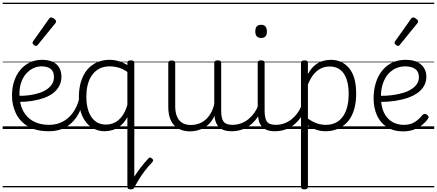

<svg xmlns="http://www.w3.org/2000/svg" viewBox="-20 -968 3279 1441"><path d="M347 17Q251 17 190 -19.5Q129 -56 99.5 -117Q70 -178 70 -252Q70 -309 86 -358Q102 -407 132 -443Q162 -479 203.5 -499Q245 -519 295 -519Q347 -519 379.5 -502Q412 -485 426.5 -456.5Q441 -428 441 -393Q441 -355 425.5 -324.5Q410 -294 381 -271Q352 -248 312 -233.5Q272 -219 223.5 -211Q175 -203 120 -203V-249Q161 -248 200 -253.5Q239 -259 272.5 -269.5Q306 -280 331 -297Q356 -314 370.5 -337Q385 -360 385 -390Q385 -430 361.5 -450Q338 -470 290 -470Q260 -470 231 -456.5Q202 -443 178 -417Q154 -391 140 -352.5Q126 -314 126 -263Q126 -189 153 -137Q180 -85 230 -58Q280 -31 347 -31Q359 -31 364.5 -23.5Q370 -16 370 -7Q370 2 364.5 9.5Q359 17 347 17ZM0 428H488V438H0ZM0 -20H488V0H0ZM0 -505H488V-500H0ZM0 -948H488V-938H0Z M348 17Q337 17 331.5 9.5Q326 2 326 -7Q326 -16 331.5 -23.5Q337 -31 348 -31Q406 -31 451 -55Q496 -79 527 -122Q558 -165 573 -222Q576 -232 584.5 -233.5Q593 -235 600.5 -229.5Q608 -224 605 -213Q590 -142 555 -90Q520 -38 468 -10.5Q416 17 348 17ZM488 428V438ZM488 -20V0ZM488 -505V-500ZM488 -948V-938Z M251 -623Q244 -623 234 -631Q224 -639 224 -647Q224 -649 225.5 -651.5Q227 -654 229 -659L348 -827Q351 -832 355 -834.5Q359 -837 365 -837Q371 -837 379.5 -832Q388 -827 394.5 -820.5Q401 -814 401 -808Q401 -803 400 -800.5Q399 -798 395 -793L264 -632Q258 -623 251 -623Z M986 442Q983 451 972.5 450Q962 449 954.5 441.5Q947 434 952 423Q967 392 988 358Q1009 324 1036 289Q1063 254 1095 220Q1100 215 1106.5 214.5Q1113 214 1121 222Q1129 228 1129.5 235Q1130 242 1122 250Q1093 280 1067 314Q1041 348 1021 381Q1001 414 986 442ZM766 17Q711 17 667 -12Q623 -41 597.5 -98Q572 -155 572 -238Q572 -288 581.5 -331Q591 -374 610 -408.5Q629 -443 657 -467.5Q685 -492 721.5 -505.5Q758 -519 802 -519Q837 -519 869.5 -509.5Q902 -500 936 -480V-496Q936 -506 942.5 -510.5Q949 -515 962 -515Q976 -515 982 -510.5Q988 -506 988 -496V434Q988 444 981.5 448.5Q975 453 961 453Q948 453 942 448.5Q936 444 936 434V-89Q912 -46 882.5 -23Q853 0 823 8.5Q793 17 766 17ZM628 -242Q628 -180 644.5 -133Q661 -86 693.5 -59.5Q726 -33 775 -33Q807 -33 837.5 -46.5Q868 -60 893.5 -92.5Q919 -125 936 -181V-428Q901 -452 868.5 -461Q836 -470 803 -470Q771 -470 744 -460.5Q717 -451 695.5 -432Q674 -413 659 -385.5Q644 -358 636 -322Q628 -286 628 -242ZM488 428H1111V438H488ZM488 -20H1111V0H488ZM488 -505H1111V-500H488ZM488 -948H1111V-938H488Z M1406 18Q1358 18 1321 -1.5Q1284 -21 1263.5 -61.5Q1243 -102 1243 -166V-496Q1243 -505 1249 -509.5Q1255 -514 1268 -514Q1282 -514 1288.5 -509.5Q1295 -505 1295 -496V-171Q1295 -127 1307.5 -95.5Q1320 -64 1346 -47Q1372 -30 1413 -30Q1442 -30 1469 -39Q1496 -48 1519 -66.5Q1542 -85 1560 -115Q1578 -145 1588 -186V-496Q1588 -506 1594.5 -510.5Q1601 -515 1615 -515Q1628 -515 1634 -510.5Q1640 -506 1640 -496V-137Q1640 -78 1658.5 -54.5Q1677 -31 1724 -31Q1734 -31 1738.5 -23.5Q1743 -16 1742.5 -7Q1742 2 1736 9.5Q1730 17 1718 17Q1688 17 1666 10.5Q1644 4 1628.5 -9Q1613 -22 1604 -41.5Q1595 -61 1591 -87L1590 -100Q1575 -66 1553.5 -43Q1532 -20 1507.5 -7Q1483 6 1457 12Q1431 18 1406 18ZM1111 428H1782V438H1111ZM1111 -20H1782V0H1111ZM1111 -505H1782V-500H1111ZM1111 -948H1782V-938H1111Z M1717 17Q1706 17 1700.5 9.5Q1695 2 1695.5 -7Q1696 -16 1703 -23.5Q1710 -31 1723 -31Q1760 -31 1791 -43Q1822 -55 1846 -75Q1870 -95 1888 -120Q1906 -145 1916 -172Q1920 -183 1929 -182.5Q1938 -182 1944 -174.5Q1950 -167 1947 -157Q1936 -124 1916 -93Q1896 -62 1867.5 -37Q1839 -12 1801 2.5Q1763 17 1717 17ZM1782 428V438ZM1782 -20V0ZM1782 -505V-500ZM1782 -948V-938Z M2044 17Q2006 17 1980.5 6.5Q1955 -4 1940.5 -24Q1926 -44 1920 -72.5Q1914 -101 1914 -137V-496Q1914 -506 1920 -510.5Q1926 -515 1939 -515Q1953 -515 1959.5 -510.5Q1966 -506 1966 -496V-137Q1966 -82 1982.5 -56.5Q1999 -31 2050 -31Q2059 -31 2063.5 -23.5Q2068 -16 2067.5 -7Q2067 2 2061.5 9.5Q2056 17 2044 17ZM1940 -683Q1918 -683 1907 -695.5Q1896 -708 1896 -732Q1896 -757 1907 -769.5Q1918 -782 1940 -782Q1961 -782 1972 -769.5Q1983 -757 1983 -732Q1984 -707 1972.5 -695Q1961 -683 1940 -683ZM1782 428H2107V438H1782ZM1782 -20H2107V0H1782ZM1782 -505H2107V-500H1782ZM1782 -948H2107V-938H1782Z M2042 17Q2031 17 2025.5 9.5Q2020 2 2020.5 -7Q2021 -16 2028 -23.5Q2035 -31 2048 -31Q2085 -31 2116 -43Q2147 -55 2171 -75Q2195 -95 2213 -120Q2231 -145 2241 -172Q2245 -183 2254 -182.5Q2263 -182 2269 -174.5Q2275 -167 2272 -157Q2261 -124 2241 -93Q2221 -62 2192.5 -37Q2164 -12 2126 2.5Q2088 17 2042 17ZM2107 428V438ZM2107 -20V0ZM2107 -505V-500ZM2107 -948V-938Z M2265 453Q2251 453 2245 448.5Q2239 444 2239 434V-496Q2239 -506 2245.5 -510.5Q2252 -515 2266 -515Q2279 -515 2285 -510.5Q2291 -506 2291 -496V-412Q2315 -456 2344 -479Q2373 -502 2403.5 -510.5Q2434 -519 2463 -519Q2547 -519 2600 -456.5Q2653 -394 2653 -266Q2653 -214 2643.5 -170Q2634 -126 2615 -91.5Q2596 -57 2567.5 -33Q2539 -9 2502.5 4Q2466 17 2422 17Q2387 17 2355 6Q2323 -5 2291 -27V434Q2291 444 2284.5 448.5Q2278 453 2265 453ZM2291 -78Q2326 -53 2359 -42Q2392 -31 2424 -31Q2456 -31 2482.5 -40Q2509 -49 2530 -67.5Q2551 -86 2566 -114Q2581 -142 2589 -179.5Q2597 -217 2597 -263Q2597 -327 2581 -373.5Q2565 -420 2533.5 -444.5Q2502 -469 2454 -469Q2421 -469 2391 -455.5Q2361 -442 2335.5 -412Q2310 -382 2291 -333ZM2107 428H2723V438H2107ZM2107 -20H2723V0H2107ZM2107 -505H2723V-500H2107ZM2107 -948H2723V-938H2107Z M3006 18Q2932 18 2882.5 -15Q2833 -48 2808.5 -104Q2784 -160 2784 -229Q2784 -294 2801 -347.5Q2818 -401 2849.5 -439.5Q2881 -478 2925 -498.5Q2969 -519 3024 -519Q3078 -519 3112 -502Q3146 -485 3163 -456.5Q3180 -428 3180 -393Q3180 -355 3163 -324.5Q3146 -294 3115 -271.5Q3084 -249 3041 -234Q2998 -219 2945 -211Q2892 -203 2833 -203V-249Q2878 -248 2920.5 -253.5Q2963 -259 3000 -269.5Q3037 -280 3065 -297Q3093 -314 3108.5 -337Q3124 -360 3124 -390Q3124 -430 3096.5 -450Q3069 -470 3020 -470Q2985 -470 2952.5 -456Q2920 -442 2894.5 -413.5Q2869 -385 2854 -342Q2839 -299 2839 -240Q2839 -168 2862 -122Q2885 -76 2923.5 -53.5Q2962 -31 3009 -31Q3048 -31 3073.5 -42Q3099 -53 3117.5 -70Q3136 -87 3152 -106Q3161 -114 3168.5 -113.5Q3176 -113 3185 -107Q3193 -101 3196 -93Q3199 -85 3192 -77Q3176 -53 3149.5 -31Q3123 -9 3087 4.5Q3051 18 3006 18ZM2713 428H3239V438H2713ZM2713 -20H3239V0H2713ZM2713 -505H3239V-500H2713ZM2713 -948H3239V-938H2713Z M2968 -623Q2961 -623 2951 -631Q2941 -639 2941 -647Q2941 -649 2942.5 -651.5Q2944 -654 2946 -659L3065 -827Q3068 -832 3072 -834.5Q3076 -837 3082 -837Q3088 -837 3096.5 -832Q3105 -827 3111.5 -820.5Q3118 -814 3118 -808Q3118 -803 3117 -800.5Q3116 -798 3112 -793L2981 -632Q2975 -623 2968 -623Z"/></svg>

Font: Playwrite US Modern Guides
Style: Regular
Weight: 400
Designer: Veronika Burian, José Scaglione
Foundry: TypeTogether
Version: Version 1.003